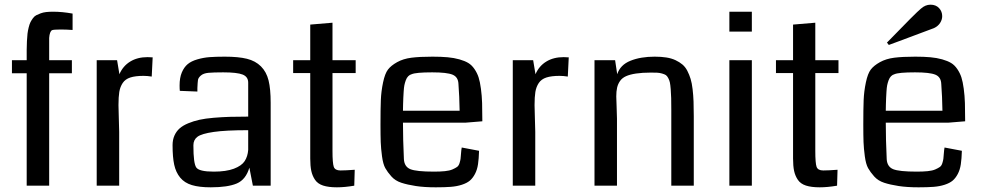

<svg xmlns="http://www.w3.org/2000/svg" viewBox="-20 -793 4204 820"><path d="M290 -735V-665Q263 -667 239 -667Q209 -667 202 -664Q192 -658 190 -631Q190 -621 190 -603Q190 -596 190 -573.5Q190 -551 190 -536H287V-480H190V0H94V-480H31V-536H94Q94 -563 94 -579.5Q94 -596 95 -616.5Q96 -637 97.5 -649.5Q99 -662 102.5 -676Q106 -690 110 -698Q114 -706 120.5 -715Q127 -724 135 -728Q143 -732 153.5 -736Q164 -740 177 -741.5Q190 -743 207 -743Q246 -743 290 -735Z M632 -548 628 -466Q609 -469 593 -469Q558 -469 536.5 -462Q515 -455 504 -438.5Q493 -422 489.5 -400.5Q486 -379 486 -344Q486 -324 487.5 -285.5Q489 -247 489 -230V0H393V-536H480L490 -476Q505 -511 536 -530Q567 -549 610 -549Q621 -549 632 -548Z M1136 0H1060L1045 -77Q1030 -26 991.5 -9.5Q953 7 880 7Q831 7 799.5 -2.5Q768 -12 749.5 -34.5Q731 -57 724 -89.5Q717 -122 717 -173Q717 -196 725 -214Q733 -232 747 -244.5Q761 -257 784 -266.5Q807 -276 832 -281.5Q857 -287 892.5 -290Q928 -293 961.5 -294Q995 -295 1040 -295V-440Q1040 -465 1016.5 -474.5Q993 -484 933 -484Q891 -484 870 -482Q849 -480 838 -470.5Q827 -461 825.5 -451.5Q824 -442 823 -417Q823 -408 823 -402L748 -405Q747 -413 747 -428Q747 -461 756.5 -483.5Q766 -506 781.5 -519Q797 -532 823 -539.5Q849 -547 875 -549Q901 -551 940 -551Q998 -551 1034.5 -542Q1071 -533 1094.5 -509.5Q1118 -486 1127 -449.5Q1136 -413 1136 -354ZM1040 -153V-237Q944 -237 892.5 -229.5Q841 -222 823.5 -209Q806 -196 806 -173Q806 -172 806 -170Q806 -96 818 -78Q830 -60 893 -60Q946 -60 979 -72.5Q1012 -85 1025 -105Q1038 -125 1040 -153Z M1495 -68 1493 0Q1452 7 1419 7Q1383 7 1360 -0.5Q1337 -8 1325.5 -25Q1314 -42 1309.5 -63Q1305 -84 1305 -116V-481H1232V-536H1305V-688L1400 -696V-536H1499V-481H1400V-149Q1400 -96 1405.5 -80.5Q1411 -65 1434 -65Q1456 -65 1495 -68Z M2040 -275Q1981 -270 1967 -269H1701Q1701 -198 1705 -113Q1707 -81 1732.5 -70.5Q1758 -60 1833 -60Q1860 -60 1880 -62Q1900 -64 1912.5 -69.5Q1925 -75 1932 -80Q1939 -85 1942.5 -96Q1946 -107 1947 -115Q1948 -123 1949 -138Q1950 -153 1952 -163L2026 -149Q2025 -115 2021.5 -91.5Q2018 -68 2008.5 -50Q1999 -32 1986.5 -21.5Q1974 -11 1952.5 -4Q1931 3 1905 5Q1879 7 1841 7Q1792 7 1756 1.5Q1720 -4 1694 -12.5Q1668 -21 1651.5 -39.5Q1635 -58 1625.5 -75Q1616 -92 1611.5 -125.5Q1607 -159 1606 -186Q1605 -213 1605 -261Q1605 -328 1606.5 -365.5Q1608 -403 1616 -441Q1624 -479 1637 -496Q1650 -513 1676 -527.5Q1702 -542 1737 -546.5Q1772 -551 1827 -551Q1864 -551 1891.5 -548.5Q1919 -546 1942 -539.5Q1965 -533 1980 -524Q1995 -515 2006.5 -498Q2018 -481 2024 -462.5Q2030 -444 2034 -414Q2038 -384 2039 -353Q2040 -322 2040 -275ZM1701 -320H1943Q1942 -382 1938 -434Q1937 -464 1913 -474Q1889 -484 1826 -484Q1756 -484 1738 -476Q1730 -474 1723.5 -467.5Q1717 -461 1713 -450Q1709 -439 1707 -429Q1705 -419 1704 -402Q1703 -385 1702.5 -375.5Q1702 -366 1701.5 -346.5Q1701 -327 1701 -320Z M2409 -548 2405 -466Q2386 -469 2370 -469Q2335 -469 2313.5 -462Q2292 -455 2281 -438.5Q2270 -422 2266.5 -400.5Q2263 -379 2263 -344Q2263 -324 2264.5 -285.5Q2266 -247 2266 -230V0H2170V-536H2257L2267 -476Q2282 -511 2313 -530Q2344 -549 2387 -549Q2398 -549 2409 -548Z M2943 0H2847V-324Q2847 -355 2846.5 -374Q2846 -393 2844.5 -412Q2843 -431 2841 -440.5Q2839 -450 2834 -459.5Q2829 -469 2823.5 -472.5Q2818 -476 2807.5 -479Q2797 -482 2787 -482.5Q2777 -483 2760 -483Q2723 -483 2696.5 -479Q2670 -475 2653.5 -467.5Q2637 -460 2628 -447Q2619 -434 2615.5 -418.5Q2612 -403 2612 -381Q2612 -368 2613.5 -336.5Q2615 -305 2615 -286V0H2519V-536H2607L2616 -476Q2629 -516 2672.5 -533.5Q2716 -551 2776 -551Q2804 -551 2826 -547.5Q2848 -544 2865 -536Q2882 -528 2894.5 -517.5Q2907 -507 2915.5 -490.5Q2924 -474 2929.5 -456Q2935 -438 2938 -412Q2941 -386 2942 -359.5Q2943 -333 2943 -297Z M3191 0H3095V-536H3191ZM3191 -743V-658H3095V-743Z M3557 -68 3555 0Q3514 7 3481 7Q3445 7 3422 -0.5Q3399 -8 3387.5 -25Q3376 -42 3371.5 -63Q3367 -84 3367 -116V-481H3294V-536H3367V-688L3462 -696V-536H3561V-481H3462V-149Q3462 -96 3467.5 -80.5Q3473 -65 3496 -65Q3518 -65 3557 -68Z M3667 0ZM4102 -275Q4043 -270 4029 -269H3763Q3763 -198 3767 -113Q3769 -81 3794.5 -70.5Q3820 -60 3895 -60Q3922 -60 3942 -62Q3962 -64 3974.5 -69.5Q3987 -75 3994 -80Q4001 -85 4004.5 -96Q4008 -107 4009 -115Q4010 -123 4011 -138Q4012 -153 4014 -163L4088 -149Q4087 -115 4083.5 -91.5Q4080 -68 4070.5 -50Q4061 -32 4048.5 -21.5Q4036 -11 4014.5 -4Q3993 3 3967 5Q3941 7 3903 7Q3854 7 3818 1.5Q3782 -4 3756 -12.5Q3730 -21 3713.5 -39.5Q3697 -58 3687.5 -75Q3678 -92 3673.5 -125.5Q3669 -159 3668 -186Q3667 -213 3667 -261Q3667 -328 3668.5 -365.5Q3670 -403 3678 -441Q3686 -479 3699 -496Q3712 -513 3738 -527.5Q3764 -542 3799 -546.5Q3834 -551 3889 -551Q3926 -551 3953.5 -548.5Q3981 -546 4004 -539.5Q4027 -533 4042 -524Q4057 -515 4068.5 -498Q4080 -481 4086 -462.5Q4092 -444 4096 -414Q4100 -384 4101 -353Q4102 -322 4102 -275ZM3763 -320H4005Q4004 -382 4000 -434Q3999 -464 3975 -474Q3951 -484 3888 -484Q3818 -484 3800 -476Q3792 -474 3785.5 -467.5Q3779 -461 3775 -450Q3771 -439 3769 -429Q3767 -419 3766 -402Q3765 -385 3764.5 -375.5Q3764 -366 3763.5 -346.5Q3763 -327 3763 -320ZM3913 -756Q3932 -773 3954 -773Q3977 -773 3990.5 -758.5Q4004 -744 4004 -724Q4004 -709 3995 -695Q3986 -681 3969 -673Q3964 -671 3915.5 -653Q3867 -635 3822 -618L3776 -601L3768 -611Q3894 -741 3913 -756Z"/></svg>

Font: Myanmar Chatu
Style: Regular
Weight: 400
Designer: Danh Hong
Foundry: Google Inc.
Version: Version 2.00 November 20, 2015